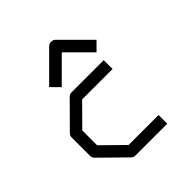

<svg xmlns="http://www.w3.org/2000/svg" viewBox="-183 -834 906 906"><g transform="rotate(-45 270.0 -381.5)"><path d="M415 -475V-416H212L109 -312V-213L215 -109H415V-51H203Q190 -51 182 -59L59 -180Q50 -189 50 -201V-324Q50 -336 59 -345L179 -466Q188 -475 199 -475ZM164 -546 143 -567 280 -704Q288 -712 300 -712Q314 -712 322 -704L459 -567L438 -546L417 -525L301 -641L185 -525Z"/></g></svg>

Font: 3270 Nerd Font Mono
Style: Regular
Weight: 400
Monospace: yes
Version: Version 3.0.1;Nerd Fonts 3.0.0